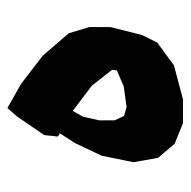

<svg xmlns="http://www.w3.org/2000/svg" viewBox="-18 -521 515 519"><g transform="rotate(-90 239.5 -261.5)"><path d="M207 -499 184.6 -473.6 133.8 -399.4 129.9 -362.3 138.7 -357.4 112.3 -316.4 78.1 -244.1 60.5 -158.2 72.3 -91.8 110.4 -46.9 166 -24.4H230.5L322.3 -48.8L383.8 -93.8L404.3 -134.8L425.8 -220.7V-277.3L409.2 -333L348.6 -403.3L272.5 -461.9ZM199.2 -322.3 267.6 -270.5 310.5 -215.8 308.6 -203.1 265.6 -184.6 210 -176.8 185.5 -183.6 173.8 -209V-251L183.6 -294.9Z"/></g></svg>

Font: MaokenAssortedSans-TC
Style: Regular
Weight: 500
Version: Version 0.83